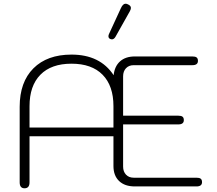

<svg xmlns="http://www.w3.org/2000/svg" viewBox="-20 -1004 1169 1034"><path d="M86 -22V-429Q86 -562 160 -636Q234 -710 365 -710Q519 -710 592 -599Q597 -647 626.5 -673.5Q656 -700 706 -700H1016Q1032 -700 1039 -694.5Q1046 -689 1046 -676Q1046 -653 1016 -653H700Q674 -653 658.5 -636.5Q643 -620 643 -593V-381H940Q956 -381 963 -375.5Q970 -370 970 -357Q970 -334 940 -334H643V-107Q643 -80 658.5 -63.5Q674 -47 700 -47H1038Q1054 -47 1061 -41.5Q1068 -36 1068 -23Q1068 0 1038 0H706Q652 0 621.5 -29Q591 -58 591 -110V-270H139V-22Q139 10 112 10Q86 10 86 -22ZM591 -317V-432Q591 -542 532.5 -601.5Q474 -661 365 -661Q256 -661 197.5 -601.5Q139 -542 139 -432V-317ZM564 -809Q564 -815 567 -821L631 -960Q642 -984 656 -984Q663 -984 670 -980Q685 -973 685 -961Q685 -954 679 -943L602 -806Q594 -792 582 -792L574 -794Q564 -798 564 -809Z"/></svg>

Font: Kodchasan ExtraLight
Style: Regular
Weight: 275
Version: Version 1.000; ttfautohint (v1.6)